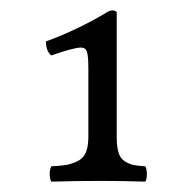

<svg xmlns="http://www.w3.org/2000/svg" viewBox="-20 -711 347 367"><path d="M134.8 -620.1Q121.1 -620.1 78.1 -605Q67.9 -612.8 67.9 -631.8Q130.4 -654.8 185.1 -688Q196.3 -694.3 203.1 -688V-449.2Q203.1 -430.7 206.5 -419.4Q210 -408.2 218.3 -402.8Q226.6 -397.5 234.6 -395.8Q242.7 -394 257.8 -393.1Q260.7 -387.2 260.7 -378.2Q260.7 -369.1 257.8 -363.8Q212.9 -365.2 173.8 -365.2Q123 -365.2 78.1 -363.8Q75.2 -368.7 75 -377.7Q74.7 -386.7 78.1 -393.1Q96.7 -394 106.7 -395.8Q116.7 -397.5 127.9 -402.8Q139.2 -408.2 144 -419.4Q148.9 -430.7 148.9 -449.2V-579.1Q148.9 -604 146.2 -612.1Q143.6 -620.1 134.8 -620.1Z"/></svg>

Font: Linux Libertine G
Style: Regular
Weight: 400
Designer: Philipp H. Poll
Foundry: Philipp H. Poll
Version: Version 4.7.5